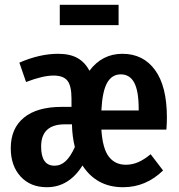

<svg xmlns="http://www.w3.org/2000/svg" viewBox="-20 -768 748 803"><path d="M676 -226H404Q409 -147 435 -113Q461 -79 506 -79Q533 -79 557.5 -89.5Q582 -100 610 -123L662 -55Q590 15 495 15Q438 15 395.5 -8.5Q353 -32 325 -76Q268 15 176 15Q107 15 66 -30Q25 -75 25 -148Q25 -231 80 -276Q135 -321 238 -321H279V-356Q279 -409 262 -430.5Q245 -452 204 -452Q159 -452 89 -425L61 -506Q146 -543 223 -543Q273 -543 304.5 -525Q336 -507 354 -472Q407 -543 492 -543Q579 -543 628.5 -475Q678 -407 678 -277Q678 -254 676 -226ZM560 -313Q560 -387 541.5 -422Q523 -457 485 -457Q448 -457 428 -421.5Q408 -386 404 -306H560ZM293 -153Q282 -197 281 -247V-248H251Q152 -248 152 -155Q152 -75 208 -75Q234 -75 254.5 -94Q275 -113 293 -153ZM476 -663H230V-748H476Z"/></svg>

Font: Fira Sans Extra Condensed Medium
Style: Regular
Weight: 500
Width: 1
Designer: Carrois Corporate & Edenspiekermann AG
Foundry: Carrois Corporate GbR & Edenspiekermann AG
Version: Version 4.203